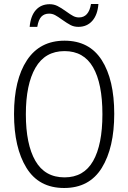

<svg xmlns="http://www.w3.org/2000/svg" viewBox="-20 -928 640 958"><path d="M50 -359Q50 -530 114.5 -627.5Q179 -725 302 -725Q426 -725 488 -627.5Q550 -530 550 -360Q550 -191 488 -90.5Q426 10 300 10Q174 10 112 -90.5Q50 -191 50 -359ZM491 -358Q491 -511 444.5 -592Q398 -673 302 -673Q205 -673 157 -590Q109 -507 109 -358Q109 -208 156.5 -125.5Q204 -43 302 -43Q398 -43 444.5 -124.5Q491 -206 491 -358ZM228 -907Q249 -907 267 -898Q285 -889 310 -871Q332 -855 345.5 -848Q359 -841 374 -841Q423 -841 434 -908H471Q467 -854 440.5 -824Q414 -794 371 -794Q349 -794 332 -803Q315 -812 291 -829Q269 -845 255 -852.5Q241 -860 225 -860Q201 -860 186.5 -845Q172 -830 166 -794H128Q133 -849 159 -878Q185 -907 228 -907Z"/></svg>

Font: Noto Sans Mono UI Light
Style: Regular
Weight: 300
Monospace: yes
Designer: Monotype Design team
Foundry: Monotype Imaging Inc.
Version: Version 1.000